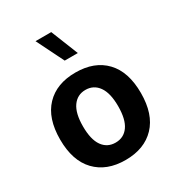

<svg xmlns="http://www.w3.org/2000/svg" viewBox="-188 -909 953 1033"><g transform="rotate(-30 289.0 -393.0)"><path d="M289.7 -429.8Q340.3 -429.8 369.6 -388.7Q398.9 -347.6 398.9 -266.2Q398.9 -184.2 369.9 -143.4Q341 -102.6 289.7 -102.6Q238.5 -102.6 209.5 -143.4Q180.5 -184.2 180.5 -266.2Q180.5 -347.6 209.8 -388.7Q239.1 -429.8 289.7 -429.8ZM289.7 -537.6Q172 -537.6 105.3 -467.8Q38.6 -398 38.6 -266.2Q38.6 -134.8 105.6 -64.7Q172.6 5.4 289.7 5.4Q406.8 5.4 473.7 -64.7Q540.5 -134.8 540.5 -266.2Q540.5 -398 474 -467.8Q407.5 -537.6 289.7 -537.6ZM353.8 -621.9 286.3 -791H188.6L272.4 -621.9Z"/></g></svg>

Font: Estedad VF
Style: Regular
Weight: 100
Designer: Amin Abedi
Version: Version 7.3